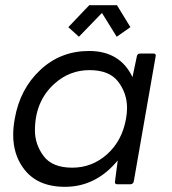

<svg xmlns="http://www.w3.org/2000/svg" viewBox="-20 -712 663 742"><path d="M259 -64Q336 -64 394 -116Q452 -168 467 -253Q471 -275 471 -295Q471 -351 437 -396Q403 -441 326 -441Q249 -441 191 -389Q115 -321 115 -208Q115 -154 148.5 -109Q182 -64 259 -64ZM231 10Q121 10 69 -64Q31 -117 31 -191Q31 -220 37 -253Q57 -368 135.5 -441.5Q214 -515 324 -515Q444 -515 492 -414L509 -495Q511 -505 522 -505H574Q582 -505 582 -497L497 -11Q495 -1 485 0H433Q424 0 424 -8L435 -92Q351 10 231 10ZM431 -570 374 -662 285 -570 244 -607 325 -692H432L484 -607Z"/></svg>

Font: YamahaIndonesia935. App
Style: Italic
Weight: 400
Italic angle: -10°
Designer: Dalton Maag Ltd
Foundry: Dalton Maag Ltd
Version: Version 1.002; January 01, 2024; Regular/Italic